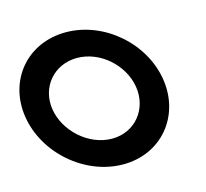

<svg xmlns="http://www.w3.org/2000/svg" viewBox="-104 -670 834 776"><g transform="rotate(-15 313.0 -282.0)"><path d="M-13 -283C11 -125 160 6 321 6C481 6 589 -125 565 -283C541 -441 393 -570 233 -570C72 -570 -37 -441 -13 -283ZM101 -283C86 -378 153 -458 250 -458C347 -458 436 -378 451 -283C466 -188 401 -106 304 -106C207 -106 116 -188 101 -283Z"/></g></svg>

Font: Ampere
Style: SCRevIta
Weight: 400
Version: Version 1